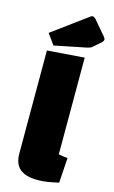

<svg xmlns="http://www.w3.org/2000/svg" viewBox="-135 -935 596 1001"><g transform="rotate(15 162.5 -434.5)"><path d="M250 -143Q265 -140 277 -138.5Q289 -137 299 -136L290 -1Q260 6 232 10.5Q204 15 179 15Q113 15 81.5 -11.5Q50 -38 50 -94V-650L250 -665ZM76 -684 35 -741 224 -880Q229 -884 235 -884Q243 -884 253 -873L316 -799Q325 -789 325 -782Q325 -774 314 -764L276 -731Q270 -726 264.5 -723.5Q259 -721 250 -719Z"/></g></svg>

Font: Changa ExtraBold
Style: Regular
Weight: 800
Designer: Eduardo Rodriguez Tunni
Foundry: Eduardo Rodriguez Tunni
Version: Version 3.002; ttfautohint (v1.8.2)